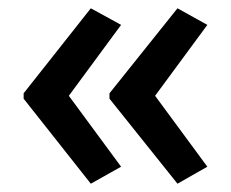

<svg xmlns="http://www.w3.org/2000/svg" viewBox="-20 -498 557 463"><path d="M37 -273V-260L199 -55L272 -96L146 -267L272 -438L199 -478ZM244 -273V-260L408 -55L480 -96L354 -267L480 -438L408 -478Z"/></svg>

Font: Noto Sans Khmer SemiCondensed Medium
Style: Regular
Weight: 500
Width: 4
Designer: Danh Hong and the Monotype Design Team
Foundry: Monotype Imaging Inc.
Version: Version 2.004